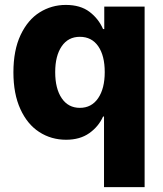

<svg xmlns="http://www.w3.org/2000/svg" viewBox="-20 -557 657 776"><path d="M400.4 -85.9H396.5Q378.4 -45.4 340.8 -18.8Q303.2 7.8 247.1 7.8Q187 7.8 138.7 -23.4Q90.3 -54.7 62.3 -116.2Q34.2 -177.7 34.2 -264.6Q34.2 -354 63.2 -415.5Q92.3 -477.1 140.4 -507.1Q188.5 -537.1 246.1 -537.1Q304.7 -537.1 341.6 -509.3Q378.4 -481.4 396.5 -439.5H401.4V-530.3H564.5V199.2H400.4ZM403.3 -265.6Q403.3 -332 377 -370.1Q350.6 -408.2 302.7 -408.2Q255.4 -408.2 229.2 -369.6Q203.1 -331.1 203.1 -265.6Q203.1 -198.7 229.5 -159.9Q255.9 -121.1 302.7 -121.1Q350.1 -121.1 376.7 -160.2Q403.3 -199.2 403.3 -265.6Z"/></svg>

Font: Pretendard GOV ExtraBold
Style: Regular
Weight: 800
Designer: Base glyphs from Inter by Rasmus Andersson; Hangeul glyphs from Noto Sans CJK(Source Han Sans) by Jang Soo-young and Kan
Foundry: Kil Hyung-jin
Version: Version 1.309